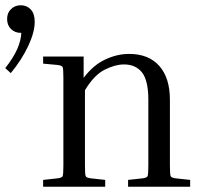

<svg xmlns="http://www.w3.org/2000/svg" viewBox="-38 -710 766 730"><path d="M685 -26V0H449V-26L504 -32Q520 -34 523 -40Q526 -46 526 -81V-330Q526 -404 502 -434.5Q478 -465 433 -465Q400 -465 360 -445Q320 -425 285 -367V-81Q285 -46 288 -40Q291 -34 307 -32L362 -26V0H126V-26L181 -32Q197 -34 200 -40Q203 -46 203 -81V-414Q203 -449 200 -455Q197 -461 181 -463L126 -468V-495H280V-414Q316 -462 361.5 -483.5Q407 -505 453 -505Q527 -505 567.5 -459.5Q608 -414 608 -331V-81Q608 -46 611 -40Q614 -34 630 -32ZM94 -627Q94 -588 69.5 -535.5Q45 -483 3 -432L-18 -451Q14 -492 28 -524.5Q42 -557 43 -585H41Q19 -585 4 -599.5Q-11 -614 -11 -638Q-11 -661 4 -675.5Q19 -690 41 -690Q64 -690 79 -674Q94 -658 94 -627Z"/></svg>

Font: Inria Serif
Style: Regular
Weight: 400
Designer: Black Foundry Team
Foundry: Black Foundry
Version: Version 1.000; ttfautohint (v1.8.3)